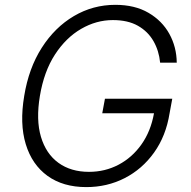

<svg xmlns="http://www.w3.org/2000/svg" viewBox="-20 -757 781 787"><path d="M636.4 -500Q631.7 -549 609 -588.6Q586.3 -628.2 545.1 -651.5Q503.9 -674.7 442.8 -674.7Q375 -674.7 312.9 -638.8Q250.7 -603 205.4 -533.6Q160.2 -464.1 143.5 -363.6Q127.1 -265.6 147.9 -196Q168.7 -126.4 219.6 -89.5Q270.6 -52.6 344.8 -52.6Q410.5 -52.6 466.1 -81.9Q521.7 -111.2 559.8 -165Q598 -218.8 611.2 -292.6H399.1L410.2 -352.3H686.1L675.1 -292.6Q660.2 -199.6 611.5 -131.6Q562.9 -63.6 490.9 -26.8Q419 9.9 333.8 9.9Q238.6 9.9 174.9 -36Q111.2 -82 85.6 -166Q60 -250 79.2 -363.6Q97.7 -477.6 151.3 -561.4Q204.9 -645.2 283 -691.2Q361.2 -737.2 452.8 -737.2Q532.7 -737.2 588.6 -704.5Q644.5 -671.9 674.2 -618.1Q703.8 -564.3 704.5 -500Z"/></svg>

Font: Inter UI Light
Style: Italic
Weight: 300
Italic angle: 9.39999°
Designer: Rasmus Andersson
Foundry: rsms
Version: 3.2;8d6f07862